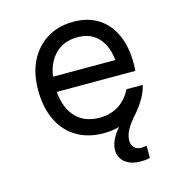

<svg xmlns="http://www.w3.org/2000/svg" viewBox="-119 -720 988 1043"><g transform="rotate(-15 375.0 -199.0)"><path d="M179 -353H588L556 -308Q556 -412 512 -469Q468 -526 387 -526Q300 -526 250 -466.5Q200 -407 200 -304Q200 -193 250 -132.5Q300 -72 392 -72Q452 -72 498 -101Q544 -130 571 -184H662Q647 -124 608.5 -79Q570 -34 514.5 -9.5Q459 15 392 15Q303 15 239 -23.5Q175 -62 140.5 -133.5Q106 -205 106 -304Q106 -398 141 -467Q176 -536 239 -574.5Q302 -613 387 -613Q467 -613 525 -576.5Q583 -540 614 -472Q645 -404 645 -309Q645 -299 644.5 -288.5Q644 -278 643 -268H179ZM545 215Q490 215 457.5 189Q425 163 425 118Q425 83 449.5 43Q474 3 515 -32L662 -184Q656 -152 634 -113Q612 -74 579 -37Q548 -3 530.5 28.5Q513 60 513 90Q513 115 527.5 129.5Q542 144 567 144Q576 144 583 143Q590 142 597 140V209Q586 212 574 213.5Q562 215 545 215Z"/></g></svg>

Font: Martian Mono SemiExpanded Light
Style: Regular
Weight: 300
Width: 6
Monospace: yes
Designer: Roman Shamin
Foundry: Evil Martians
Version: Version 0.930